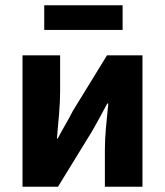

<svg xmlns="http://www.w3.org/2000/svg" viewBox="-20 -705 623 725"><path d="M65 0V-496H207V-358Q207 -321 203 -274.5Q199 -228 195 -182H198Q210 -205 227 -234.5Q244 -264 255 -286L384 -496H518V0H376V-138Q376 -176 380 -222Q384 -268 389 -314H385Q373 -291 356.5 -261Q340 -231 328 -210L199 0ZM147 -592V-685H443V-592Z"/></svg>

Font: TT Toshiba Sans
Style: Bold
Weight: 700
Designer: Paul D. Hunt
Foundry: Toshiba Corporation
Version: Version 2.020;PS 2.000;hotconv 1.0.86;makeotf.lib2.5.63406